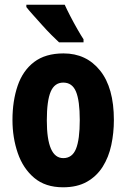

<svg xmlns="http://www.w3.org/2000/svg" viewBox="-20 -879 538 816"><path d="M464 -369Q464 -314 453 -262.5Q442 -211 416.5 -170.5Q391 -130 349.5 -106.5Q308 -83 248 -83Q173 -83 125.5 -123Q78 -163 55.5 -228.5Q33 -294 33 -369Q33 -450 55 -514.5Q77 -579 125 -615.5Q173 -652 250 -652Q347 -652 405.5 -579Q464 -506 464 -369ZM179 -367Q179 -207 249 -207Q287 -207 303 -246.5Q319 -286 319 -369Q319 -451 303 -489.5Q287 -528 249 -528Q212 -528 195.5 -489.5Q179 -451 179 -367ZM255 -859Q264 -839 279 -810Q294 -781 309.5 -754Q325 -727 335 -712V-699H231Q218 -711 198.5 -730.5Q179 -750 158.5 -773Q138 -796 120 -816Q102 -836 92 -849V-859Z"/></svg>

Font: Noto Sans Kannada UI ExtraCondensed ExtraBold
Style: Regular
Weight: 800
Width: 2
Designer: Jelle Bosma - Monotype Design Team
Foundry: Monotype Imaging Inc.
Version: Version 2.005; ttfautohint (v1.8.4.7-5d5b)